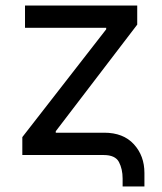

<svg xmlns="http://www.w3.org/2000/svg" viewBox="-20 -566 592 701"><path d="M427.7 114.7V85.9Q427.7 51.3 414.3 25.6Q400.9 0 358.4 0H61.5V-65.4L367.7 -459V-464.4H71.3V-545.9H481V-476.1L183.6 -86.9V-81.5H360.4Q430.2 -81.5 468.8 -39.3Q507.3 2.9 507.3 65.4V114.7Z"/></svg>

Font: Atlassian Sans
Style: Regular
Weight: 400
Designer: Rasmus Andersson
Foundry: Modifications by Atlassian Pty Ltd, manufactured by rsms
Version: Version 4.001;git-9221beed3